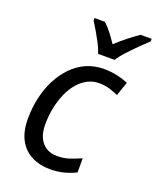

<svg xmlns="http://www.w3.org/2000/svg" viewBox="-144 -851 773 947"><g transform="rotate(20 243.0 -378.0)"><path d="M234 10Q179 10 136.5 -12Q94 -34 70.5 -77.5Q47 -121 47 -187Q47 -245 59 -298Q71 -351 94 -396Q117 -441 150 -475Q183 -509 225 -527.5Q267 -546 317 -546Q352 -546 385 -539Q418 -532 445 -520L420 -447Q400 -456 374.5 -464Q349 -472 318 -472Q286 -472 258 -457.5Q230 -443 207.5 -416.5Q185 -390 169.5 -354.5Q154 -319 145.5 -277Q137 -235 137 -189Q137 -149 150 -121Q163 -93 187 -78Q211 -63 245 -63Q279 -63 309 -73Q339 -83 368 -96V-22Q341 -8 307.5 1Q274 10 234 10ZM263 -606Q255 -632 241 -658.5Q227 -685 212.5 -709.5Q198 -734 186 -753V-766H240Q252 -756 264.5 -741.5Q277 -727 289.5 -710Q302 -693 314 -675Q343 -702 373 -725.5Q403 -749 428 -766H486V-753Q470 -738 443 -711.5Q416 -685 390 -657Q364 -629 350 -606Z"/></g></svg>

Font: Noto Sans Display
Style: Italic
Weight: 400
Italic angle: -12°
Designer: Monotype Design Team
Foundry: Monotype Imaging Inc.
Version: Version 2.003